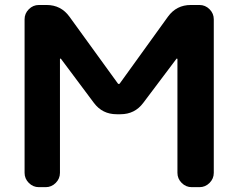

<svg xmlns="http://www.w3.org/2000/svg" viewBox="-20 -775 959 774"><path d="M455.1 -438.5Q456.1 -436.5 459 -436.5Q461.9 -436.5 462.9 -438.5L657.2 -708Q691.4 -754.9 749 -754.9H784.2Q807.6 -754.9 824.7 -737.8Q841.8 -720.7 841.8 -697.3V-78.1Q841.8 -54.7 824.7 -37.6Q807.6 -20.5 784.2 -20.5H752.9Q729.5 -20.5 712.4 -37.6Q695.3 -54.7 695.3 -78.1V-537.1Q695.3 -538.1 693.8 -538.6Q692.4 -539.1 691.4 -538.1L557.6 -360.4Q523.4 -314.5 465.8 -314.5H450.2Q392.6 -314.5 358.4 -360.4L225.6 -538.1Q224.6 -539.1 223.1 -538.6Q221.7 -538.1 221.7 -537.1V-78.1Q221.7 -54.7 204.6 -37.6Q187.5 -20.5 164.1 -20.5H136.7Q113.3 -20.5 96.2 -37.6Q79.1 -54.7 79.1 -78.1V-697.3Q79.1 -720.7 96.2 -737.8Q113.3 -754.9 136.7 -754.9H168Q225.6 -754.9 259.8 -708Z"/></svg>

Font: Gen Jyuu Gothic P Bold
Style: Bold
Weight: 700
Designer: [Source Han Sans]
Ryoko NISHIZUKA  (kana & ideographs); Paul D. Hunt (Latin, Greek & Cyrillic); Wenlong ZHANG  (bopomofo
Version: Version 1.002.20150607